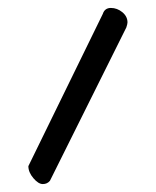

<svg xmlns="http://www.w3.org/2000/svg" viewBox="-20 -315 395 486"><path d="M240.2 -279.8Q245.1 -294.9 260.7 -294.9Q276.4 -294.9 289.6 -284.2Q302.7 -273.4 302.7 -258.3Q302.7 -254.4 299.8 -245.6L106.4 142.6Q99.6 150.9 88.4 150.9Q77.1 150.9 64.5 136Q51.8 121.1 51.8 105.5Z"/></svg>

Font: Behdad
Style: Regular
Weight: 400
Designer: Mohammad Saleh Souzanchi
Foundry: http://font-store.ir
Version: Version:1.0.1;RFB:1.2.5;Building:2018-09-04 19:53:52.209180